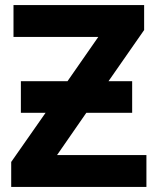

<svg xmlns="http://www.w3.org/2000/svg" viewBox="-20 -734 619 754"><path d="M62 -415H245L366 -589H33V-714H546V-616L406 -415H499V-291H319L204 -125H555V0H24V-98L159 -291H62Z"/></svg>

Font: Noto IKEA Simplified Chinese
Style: Bold
Weight: 700
Designer: Monotype Design Team
Foundry: Monotype Imaging Inc.
Version: Version 1.100